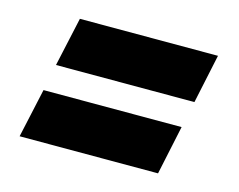

<svg xmlns="http://www.w3.org/2000/svg" viewBox="-63 -529 686 552"><g transform="rotate(15 280.0 -252.5)"><path d="M81 -292 113 -438H524L493 -292ZM33 -67 65 -213H476L445 -67Z"/></g></svg>

Font: Saira SemiExpanded Black
Style: Italic
Weight: 900
Width: 6
Italic angle: -12°
Designer: Hector Gatti with collaboration of the Omnibus-Type team
Foundry: Omnibus-Type
Version: Version 1.101